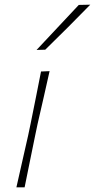

<svg xmlns="http://www.w3.org/2000/svg" viewBox="-20 -799 405 819"><path d="M50 0Q63 -56.5 74.5 -108.5Q86 -160.5 100 -221L110.5 -271Q123 -332.5 133.5 -385.2Q144 -438 155 -494L191.5 -495.5Q179 -439.5 166.8 -385.8Q154.5 -332 140.5 -271L130 -221Q117.5 -160.5 107 -108.5Q96.5 -56.5 85 0ZM136 -586Q227.5 -683.5 316 -778L365 -779Q271 -682.5 173 -587Z"/></svg>

Font: Commissioner Loud Thin
Style: Italic
Weight: 100
Italic angle: -12°
Designer: Kostas Bartsokas
Foundry: Kostas Bartsokas
Version: Version 1.000; ttfautohint (v1.8.3)